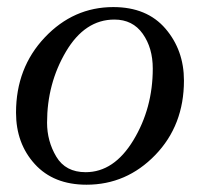

<svg xmlns="http://www.w3.org/2000/svg" viewBox="-20 -502 577 532"><path d="M217.3 -24.9Q295.9 -24.9 349.6 -113.5Q403.3 -202.1 403.3 -312Q403.3 -369.1 375.5 -408.4Q347.7 -447.8 296.9 -447.8Q215.3 -447.8 162.8 -359.1Q110.4 -270.5 110.4 -162.1Q110.4 -110.8 136 -67.9Q161.6 -24.9 217.3 -24.9ZM219.7 9.8Q128.4 9.8 76.4 -47.4Q24.4 -104.5 24.4 -189.9Q24.4 -314 104 -398.2Q183.6 -482.4 293.9 -482.4Q387.2 -482.4 438.5 -422.6Q489.7 -362.8 489.7 -278.8Q489.7 -154.8 410.2 -72.5Q330.6 9.8 219.7 9.8Z"/></svg>

Font: Kelvinch
Style: Italic
Weight: 400
Italic angle: -10°
Designer: Paul James Miller
Foundry: High-Logic / Made with FontCreator
Version: Version 3.40;July 22, 2017;FontCreator 11.0.0.2388 64-bit